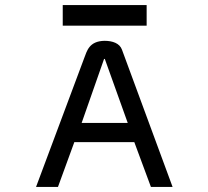

<svg xmlns="http://www.w3.org/2000/svg" viewBox="-20 -742 827 762"><path d="M229 -722V-640H562V-722ZM464 -545C455 -570 427 -580 395 -580C333 -579 325 -539 314 -511L123 0H210L275 -178H513L579 0H665ZM393 -508H396L487 -254H304Z"/></svg>

Font: Charger Monospace
Style: Regular
Weight: 400
Designer: Jasper
Foundry: Cannot Into Space Fonts
Version: Version 0.980